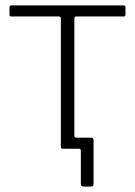

<svg xmlns="http://www.w3.org/2000/svg" viewBox="-20 -550 499 710"><path d="M290 140Q279 140 279 130V7Q279 0 271 0H227V-41H255V-49Q255 -41 262 -41H317Q326 -41 326 -31V129Q326 135 324 137.5Q322 140 316 140ZM437 -489H262Q255 -489 255 -481V-7Q255 0 248 0H211Q205 0 205 -7V-481Q205 -489 197 -489H22Q15 -489 15 -496V-523Q15 -530 22 -530H437Q444 -530 444 -523V-496Q444 -489 437 -489Z"/></svg>

Font: Libre Franklin ExtraLight
Style: Regular
Weight: 250
Designer: Pablo Impallari, Rodrigo Fuenzalida, Nhung Nguyen
Foundry: Impallari Type
Version: Version 3.000